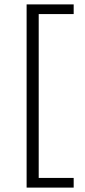

<svg xmlns="http://www.w3.org/2000/svg" viewBox="-20 -731 386 873"><path d="M156 -667V78H315V122H101V-711H315V-667Z"/></svg>

Font: Isabella Sans
Style: Regular
Weight: 400
Designer: Original fonts by Christian Thalmann (Catharsis Fonts), Modifications by Cristiano Sobral
Version: Version 0.002;July 12, 2020;FontCreator 13.0.0.2655 64-bit; 